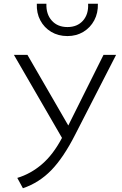

<svg xmlns="http://www.w3.org/2000/svg" viewBox="-20 -992 648 1022"><path d="M102 10 72 -45Q143.5 -66.5 203.2 -117.8Q263 -169 310 -258L54 -700H126L343.5 -324L531 -700H598L380 -275Q318 -153 253.2 -86.2Q188.5 -19.5 102 10ZM339 -800Q290 -800 252.5 -822.5Q215 -845 194.5 -883.8Q174 -922.5 176 -972H227Q225 -916.5 255.8 -882.2Q286.5 -848 339 -848Q391.5 -848 421.8 -882.2Q452 -916.5 449 -972H501Q502.5 -923 481.8 -884Q461 -845 423.8 -822.5Q386.5 -800 339 -800Z"/></svg>

Font: Geologica Thin
Style: Regular
Weight: 100
Designer: Sindre Bremnes, Frode Helland
Foundry: Monokrom Skriftforlag AS
Version: Version 1.010; ttfautohint (v1.8.4.7-5d5b);gftools[0.9.28]